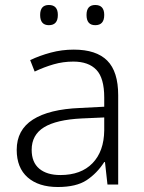

<svg xmlns="http://www.w3.org/2000/svg" viewBox="-20 -740 576 770"><path d="M276 -541Q366 -541 410 -497Q454 -453 454 -358V0H411L401 -90H398Q369 -45 327.5 -17.5Q286 10 212 10Q135 10 91 -28.5Q47 -67 47 -139Q47 -219 112 -260.5Q177 -302 301 -307L398 -312V-349Q398 -427 366.5 -460Q335 -493 274 -493Q233 -493 195 -482Q157 -471 119 -453L101 -499Q139 -517 183.5 -529Q228 -541 276 -541ZM308 -265Q206 -260 156.5 -229.5Q107 -199 107 -139Q107 -89 137.5 -63.5Q168 -38 222 -38Q305 -38 351 -85.5Q397 -133 398 -217V-269ZM141 -680Q141 -720 176 -720Q212 -720 212 -680Q212 -639 176 -639Q141 -639 141 -680ZM327 -680Q327 -720 362 -720Q398 -720 398 -680Q398 -639 362 -639Q327 -639 327 -680Z"/></svg>

Font: Noto Sans Lao UI Light
Style: Regular
Weight: 300
Designer: Monotype Design Team
Foundry: Monotype Imaging Inc.
Version: Version 2.000; ttfautohint (v1.8.4.7-5d5b)